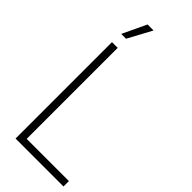

<svg xmlns="http://www.w3.org/2000/svg" viewBox="-296 -993 1042 1042"><g transform="rotate(45 225.0 -472.0)"><path d="M79.5 0V-740H123.5V-41.5H447.5V0ZM83.5 -807 148.5 -944.5H194.5L120.5 -807Z"/></g></svg>

Font: Encode Sans Cnd XLt
Style: Regular
Weight: 200
Width: 3
Designer: Multiple Designers
Foundry: Impallari Type
Version: Version 3.002; ttfautohint (v1.8.3) -l 8 -r 50 -G 200 -x 14 